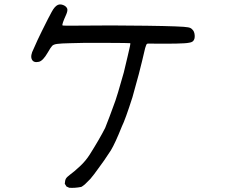

<svg xmlns="http://www.w3.org/2000/svg" viewBox="-20 -719 1040 887"><path d="M247.1 -696.3Q258.8 -701.2 272.9 -695.3Q287.1 -689.5 291 -677.7Q293 -668 285.2 -650.4Q265.6 -607.4 268.6 -601.6Q270.5 -599.6 347.7 -600.6Q487.3 -602.5 657.2 -600.1Q827.1 -597.7 848.6 -592.8Q861.3 -590.8 867.2 -584Q877.9 -575.2 879.4 -556.6Q880.9 -538.1 872.1 -529.3Q866.2 -523.4 852.5 -521.5Q827.1 -515.6 664.1 -517.6Q659.2 -517.6 657.2 -514.6Q655.3 -511.7 650.4 -496.1Q637.7 -440.4 621.1 -376Q606.4 -320.3 591.8 -269.5Q558.6 -166 543 -134.8Q512.7 -58.6 492.2 -24.4Q458 28.3 435.5 57.6Q414.1 87.9 397.5 107.4Q380.9 124 372.1 132.8Q358.4 143.6 355.5 144.5Q325.2 150.4 299.8 148.4L287.1 142.6L279.3 129.9Q280.3 113.3 284.7 106Q289.1 98.6 304.7 86.9Q321.3 75.2 348.6 49.8Q376 24.4 394.5 -4.9Q439.5 -76.2 465.8 -127.9Q489.3 -187.5 501 -220.7Q513.7 -252.9 525.4 -292.5Q537.1 -332 551.8 -383.8Q556.6 -405.3 570.3 -461.4Q584 -517.6 582 -519.5Q581.1 -520.5 464.4 -521Q347.7 -521.5 306.6 -519.5Q260.7 -518.6 243.7 -516.1Q226.6 -513.7 220.7 -506.8Q214.8 -501 200.2 -475.6Q178.7 -438.5 160.2 -433.6Q134.8 -427.7 127 -444.8Q119.1 -461.9 134.8 -492.2Q154.3 -537.1 171.9 -572.3Q194.3 -617.2 201.7 -631.8Q209 -646.5 218.8 -664.1Q232.4 -689.5 247.1 -696.3Z"/></svg>

Font: JasonHandwriting4
Style: Regular
Weight: 400
Version: Version 1.01.21